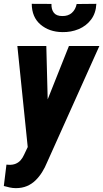

<svg xmlns="http://www.w3.org/2000/svg" viewBox="-42 -769 540 1004"><path d="M135.3 -68.4 318.4 -528.3H477.5L204.6 79.1Q193.4 106.9 178.2 131.1Q163.1 155.3 143.6 174.3Q124 193.4 98.6 204.1Q73.2 214.8 41 214.8Q24.9 214.8 9.3 211.4Q-6.3 208 -22 203.6L-8.3 91.8Q-4.9 91.8 -1.2 92.3Q2.4 92.8 5.9 92.8Q25.4 93.3 40 87.2Q54.7 81.1 65.2 69.6Q75.7 58.1 83.5 41ZM200.2 -528.3 210 -147 199.7 10.7 104.5 14.6 48.8 -528.3ZM358.9 -748 461.9 -749Q459.5 -700.2 434.3 -666.7Q409.2 -633.3 369.4 -616.7Q329.6 -600.1 283.2 -601.1Q215.3 -602.1 169.9 -640.6Q124.5 -679.2 124 -749L227.1 -748.5Q226.1 -719.7 239.5 -702.4Q252.9 -685.1 283.7 -685.1Q314.5 -684.6 333.7 -701.7Q353 -718.8 358.9 -748Z"/></svg>

Font: Roboto Condensed ExtraBold
Style: Italic
Weight: 800
Italic angle: -12°
Designer: Christian Robertson
Foundry: Google
Version: Version 3.008; 2023